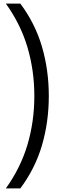

<svg xmlns="http://www.w3.org/2000/svg" viewBox="-20 -828 350 1068"><path d="M12.5 220Q95 105 133 -23.8Q171 -152.5 171 -294Q171 -435.5 133 -564.2Q95 -693 12.5 -808H93Q176 -697 213.8 -567.2Q251.5 -437.5 251.5 -294Q251.5 -150.5 213.8 -20.8Q176 109 93 220Z"/></svg>

Font: Encode Sans SmCnd
Style: Regular
Weight: 400
Width: 4
Designer: Multiple Designers
Foundry: Impallari Type
Version: Version 3.002; ttfautohint (v1.8.3) -l 8 -r 50 -G 200 -x 14 